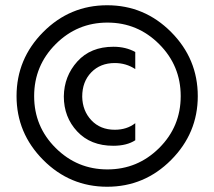

<svg xmlns="http://www.w3.org/2000/svg" viewBox="-20 -702 816 731"><path d="M43 -336Q43 -478 144.5 -580Q246 -682 388 -682Q530 -682 631.5 -580Q733 -478 733 -336Q733 -195 631.5 -93Q530 9 388 9Q246 9 144.5 -93Q43 -195 43 -336ZM192 -534Q110 -452 110 -336Q110 -220 192 -138.5Q274 -57 389 -57Q504 -57 586 -138.5Q668 -220 668 -336Q668 -452 586 -534Q504 -616 389 -616Q274 -616 192 -534ZM293 -334Q294 -280 328 -244Q362 -208 417 -208Q463 -208 495 -233V-168Q463 -147 411 -147Q325 -147 274 -201.5Q223 -256 223 -335Q224 -412 274.5 -468Q325 -524 412 -524Q459 -524 495 -504V-439Q460 -462 417 -462Q362 -462 327.5 -426.5Q293 -391 293 -334Z"/></svg>

Font: Hind Regular
Style: Regular
Weight: 400
Designer: Manushi Parikh, Satya Rajpurohit
Foundry: Indian Type Foundry
Version: Version 1.201;PS 1.0;hotconv 1.0.78;makeotf.lib2.5.61930; tt